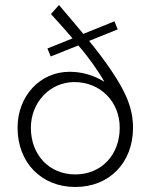

<svg xmlns="http://www.w3.org/2000/svg" viewBox="-20 -735 600 765"><path d="M280 10C416 10 510 -87 510 -226C510 -299 485 -366 416 -465C394 -497 367 -533 335 -572L449 -618L436 -650L312 -600C283 -635 251 -673 215 -715L183 -679C214 -645 241 -615 264 -588C265 -586 267 -584 269 -582L169 -542L182 -510L292 -554C304 -540 315 -527 325 -514C343 -491 359 -468 374 -445C381 -434 389 -422 396 -409C352 -436 306 -449 257 -449C140 -449 50 -353 50 -226C50 -87 145 10 280 10ZM280 -40C176 -40 103 -118 103 -226C103 -327 179 -408 276 -408C380 -408 457 -330 457 -226C457 -118 384 -40 280 -40Z"/></svg>

Font: Jost Light
Style: Regular
Weight: 300
Version: Version 3.710